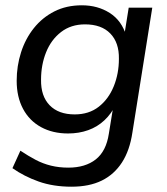

<svg xmlns="http://www.w3.org/2000/svg" viewBox="-20 -516 630 725"><path d="M250 189Q181 189 126 169.5Q71 150 27 119L57 53Q87 73 114.5 87.5Q142 102 172.5 109.5Q203 117 238 117Q302 117 341.5 86Q381 55 391 -11L409 -122L417 -121Q401 -87 374.5 -62Q348 -37 313 -24.5Q278 -12 237 -12Q179 -12 135 -36Q91 -60 67 -105Q43 -150 43 -211Q43 -267 59.5 -318.5Q76 -370 108 -410Q140 -450 185.5 -473Q231 -496 289 -496Q349 -496 394.5 -467Q440 -438 457 -380L449 -381L466 -487H555L480 -16Q470 52 440.5 97.5Q411 143 364 166Q317 189 250 189ZM262 -84Q316 -84 353 -113Q390 -142 409.5 -190Q429 -238 429 -294Q430 -355 396.5 -389.5Q363 -424 301 -424Q248 -424 210.5 -395Q173 -366 154 -318.5Q135 -271 135 -215Q134 -153 167.5 -118.5Q201 -84 262 -84Z"/></svg>

Font: Nunito Sans 12pt ExtraLight 12pt Medium
Style: Italic
Weight: 500
Italic angle: -9°
Version: Version 3.101;gftools[0.9.27]